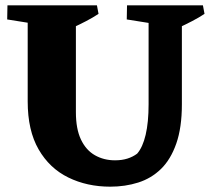

<svg xmlns="http://www.w3.org/2000/svg" viewBox="-20 -682 795 721"><path d="M394 19Q307 19 236.5 -15.5Q166 -50 125 -121Q84 -192 84 -301V-662H265V-261Q265 -198 284 -158Q303 -118 336.5 -99Q370 -80 412 -80Q438 -80 458.5 -86.5Q479 -93 495 -105Q516 -129 527 -176Q538 -223 538 -290V-662H663V-290Q663 -203 642 -143Q621 -83 584.5 -47.5Q548 -12 499 3.5Q450 19 394 19ZM145 -587 7 -609 8 -662H148ZM251 -577 250 -662H344L350 -630Q329 -616 304 -603Q279 -590 251 -577ZM594 -587 456 -609 457 -662H597ZM649 -577 648 -662H742L748 -630Q727 -616 702 -603Q677 -590 649 -577Z"/></svg>

Font: Eczar
Style: Bold
Weight: 700
Designer: Vaibhav Singh
Foundry: Rosetta Type Foundry
Version: Version 2.000